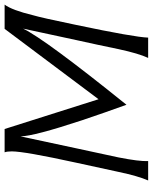

<svg xmlns="http://www.w3.org/2000/svg" viewBox="65 -727 662 832"><g transform="rotate(-90 396.0 -311.0)"><path d="M687 -622H792Q768 -590 746 -499Q735 -462 704 -312Q651 -60 649 0H561Q580 -40 599 -128Q605 -158 618 -218.5Q631 -279 638 -310L688 -542Q643 -448 358 -94Q325 -185 291 -286Q222 -495 221 -553L169 -310Q156 -249 130 -129Q112 -38 114 0H30Q49 -43 67 -128Q78 -176 107 -312Q156 -536 156 -591Q156 -611 152 -622H253L382 -215Z"/></g></svg>

Font: GFS Neohellenic Rg
Style: Italic
Weight: 400
Italic angle: -12°
Designer: Takis Katsoulidis and George D. Matthiopoulos
Foundry: Takis Katsoulidis and George D. Matthiopoulos
Version: Version 1.0